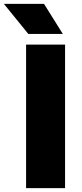

<svg xmlns="http://www.w3.org/2000/svg" viewBox="-69 -970 421 990"><path d="M65.5 0V-740H266.5V0ZM77 -795 -49 -950H158L255 -795Z"/></svg>

Font: Encode Sans SmExp XBd
Style: Regular
Weight: 800
Width: 6
Designer: Multiple Designers
Foundry: Impallari Type
Version: Version 3.002; ttfautohint (v1.8.3) -l 8 -r 50 -G 200 -x 14 